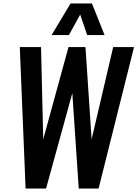

<svg xmlns="http://www.w3.org/2000/svg" viewBox="-20 -1079 787 1099"><path d="M275.4 -878.4 383.8 -1059.1H506.3L578.6 -878.4H479L439 -995.6L374.5 -878.4ZM126.5 0 93.3 -809.6H214.8L227.5 -282.2L372.1 -809.6H469.2L504.4 -281.7L627.9 -809.6H747.1L544.4 0H430.7L394 -545.9L243.7 0Z"/></svg>

Font: Oswald
Style: Medium
Weight: 500
Designer: Vernon Adams
Foundry: Vernon Adams
Version: 3.0; ttfautohint (v0.94.23-7a4d-dirty) -l 8 -r 50 -G 150 -x 